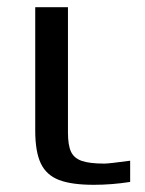

<svg xmlns="http://www.w3.org/2000/svg" viewBox="-20 -504 402 534"><path d="M78 -141V-484H169V-136Q169 -100 177.5 -82Q186 -64 207.5 -56.5Q229 -49 270 -49Q283 -49 342 -57V2Q291 10 241 10Q179 10 144 -3.5Q109 -17 93.5 -49.5Q78 -82 78 -141Z"/></svg>

Font: Play
Style: Regular
Weight: 400
Designer: Jonas Hecksher (Cyrillic expansion: Cyreal)
Foundry: Jonas Hecksher, Playtype, e-types AS
Version: Version 2.101; ttfautohint (v1.5.65-e2d9)